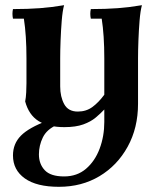

<svg xmlns="http://www.w3.org/2000/svg" viewBox="-20 -495 626 740"><path d="M228 -5Q166 -5 128.5 -28.5Q91 -52 77 -104Q80 -119 81 -139Q82 -159 82 -174V-270Q82 -359 72 -423H30Q26 -442 30 -460Q88 -460 134 -463.5Q180 -467 227 -475Q221 -453 218 -416Q215 -379 213.5 -339.5Q212 -300 212 -270V-162Q212 -122 227.5 -93.5Q243 -65 280 -65Q312 -65 336 -82.5Q360 -100 382 -130V-73Q368 -58 349 -42Q330 -26 301 -15.5Q272 -5 228 -5ZM330 -460Q388 -460 434 -463.5Q480 -467 527 -475Q521 -453 518 -416Q515 -379 513.5 -339.5Q512 -300 512 -270V-95Q512 -2 472 70.5Q432 143 363.5 184Q295 225 207 225Q121 225 75.5 192.5Q30 160 30 104Q30 59 60.5 28Q91 -3 163 -30L198 -13Q160 4 145 35Q130 66 130 100Q130 137 152.5 161Q175 185 227 185Q277 185 311.5 155.5Q346 126 364 78Q382 30 382 -25V-270Q382 -359 372 -423H330Q326 -442 330 -460Z"/></svg>

Font: Poltawski Nowy
Style: Bold
Weight: 700
Designer: Adam Pótawski, Mateusz Machalski, Borys Kosmynka, Ania Wieluska
Foundry: Capitalics.wtf
Version: Version 1.001;gftools[0.9.25]